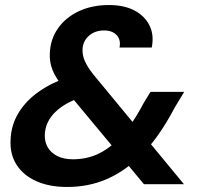

<svg xmlns="http://www.w3.org/2000/svg" viewBox="-20 -732 806 763"><path d="M552 0 236 -380Q203 -419 189.5 -452Q176 -485 178 -520Q180 -576 210.5 -619.5Q241 -663 293.5 -687.5Q346 -712 413 -712Q473 -712 514 -690.5Q555 -669 574 -631Q593 -593 583 -543H455Q461 -574 443.5 -592.5Q426 -611 394 -611Q357 -611 333 -589.5Q309 -568 308 -535Q307 -512 317.5 -488.5Q328 -465 351 -436L711 0ZM247 11Q176 11 124.5 -12Q73 -35 46 -77Q19 -119 22 -176Q24 -235 54 -284Q84 -333 136 -369Q188 -405 253 -426L298 -439L345 -358L304 -345Q239 -325 199.5 -286.5Q160 -248 158 -197Q157 -169 169.5 -147Q182 -125 207.5 -112Q233 -99 270 -99Q324 -99 369 -120Q414 -141 456 -184Q481 -210 504.5 -244.5Q528 -279 550 -321L578 -367H712L674 -304Q642 -243 606.5 -193Q571 -143 531 -106Q469 -47 399 -18Q329 11 247 11Z"/></svg>

Font: DM Sans 28pt
Style: Bold Italic
Weight: 700
Italic angle: -10°
Version: Version 4.004;gftools[0.9.30]